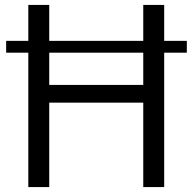

<svg xmlns="http://www.w3.org/2000/svg" viewBox="-20 -760 781 780"><path d="M5 -594H95V-740H180V-594H562V-740H647V-594H739V-546H647V0H562V-343H180V0H95V-546H5ZM562 -415V-546H180V-415Z"/></svg>

Font: Encode Sans Narrow
Style: Regular
Weight: 400
Designer: Pablo Impallari, Andres Torresi
Foundry: Pablo Impallari, Andres Torresi
Version: Version 1.000; ttfautohint (v1.00) -l 8 -r 50 -G 200 -x 14 -